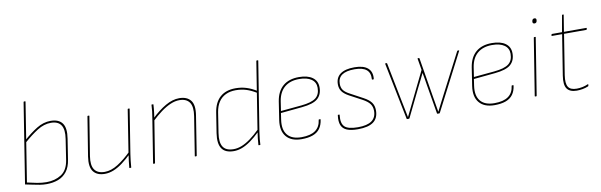

<svg xmlns="http://www.w3.org/2000/svg" viewBox="-47 -1118 4895 1564"><g transform="rotate(-10 2400.5 -335.5)"><path d="M240 12Q212 12 184 7.5Q156 3 127 -3.5Q98 -10 66 -16L171 -679Q172 -683 176 -683H183Q188 -683 187 -679L84 -29Q125 -19 165 -11.5Q205 -4 242 -4Q313 -4 365 -37.5Q417 -71 430 -153L456 -323Q468 -400 443.5 -437Q419 -474 360 -474Q303 -474 247.5 -439Q192 -404 130 -349L133 -371Q190 -422 245.5 -456Q301 -490 360 -490Q428 -490 457 -449.5Q486 -409 472 -323L446 -156Q437 -94 408 -57Q379 -20 336 -4Q293 12 240 12Z M722 12Q658 12 628 -27Q598 -66 611 -151L663 -474Q664 -478 668 -478H675Q680 -478 679 -474L627 -153Q615 -77 640 -40.5Q665 -4 724 -4Q777 -4 833.5 -39.5Q890 -75 951 -135L948 -113Q909 -75 871 -46.5Q833 -18 796 -3Q759 12 722 12ZM929 0Q928 0 927 -0.5Q926 -1 926 -3Q928 -29 931.5 -55.5Q935 -82 939 -110L940 -119L996 -474Q997 -477 998 -477.5Q999 -478 1001 -478H1008Q1013 -478 1012 -474L954 -110Q950 -85 947 -57Q944 -29 942 -3Q942 0 939 0Z M1472 0Q1467 0 1468 -4L1519 -325Q1531 -401 1506 -437.5Q1481 -474 1422 -474Q1387 -474 1348.5 -457.5Q1310 -441 1270 -411.5Q1230 -382 1189 -343L1192 -365Q1251 -422 1310 -456Q1369 -490 1424 -490Q1488 -490 1518.5 -451.5Q1549 -413 1535 -327L1484 -4Q1483 0 1479 0ZM1127 0Q1122 0 1123 -4L1181 -368Q1186 -395 1189 -422.5Q1192 -450 1193 -475Q1193 -478 1196 -478H1206Q1208 -478 1208.5 -477.5Q1209 -477 1209 -475Q1208 -458 1206.5 -440.5Q1205 -423 1202.5 -405Q1200 -387 1197 -368L1196 -359L1139 -4Q1138 -1 1137 -0.5Q1136 0 1134 0Z M1789 12Q1719 12 1690.5 -29.5Q1662 -71 1675 -156L1701 -322Q1714 -405 1762 -447.5Q1810 -490 1890 -490Q1937 -490 1979 -477Q2021 -464 2067 -435L2064 -419Q2015 -449 1975 -461.5Q1935 -474 1889 -474Q1841 -474 1805 -456.5Q1769 -439 1747 -405.5Q1725 -372 1717 -323L1691 -156Q1679 -79 1703 -41.5Q1727 -4 1790 -4Q1823 -4 1857.5 -17.5Q1892 -31 1930.5 -59Q1969 -87 2013 -130L2010 -109Q1968 -68 1930 -41Q1892 -14 1857.5 -1Q1823 12 1789 12ZM1997 0Q1996 0 1995 -0.5Q1994 -1 1994 -3Q1995 -28 1998.5 -55.5Q2002 -83 2006 -110L2007 -119L2096 -679Q2097 -682 2098 -682.5Q2099 -683 2101 -683H2108Q2113 -683 2112 -679L2021 -110Q2015 -72 2013 -47.5Q2011 -23 2010 -3Q2010 0 2007 0Z M2350 12Q2265 12 2224 -36.5Q2183 -85 2196 -173L2219 -323Q2232 -405 2281.5 -447.5Q2331 -490 2414 -490Q2486 -490 2526 -461Q2566 -432 2566 -379Q2566 -319 2528.5 -286Q2491 -253 2396 -244L2220 -227L2212 -173Q2200 -92 2236 -48Q2272 -4 2352 -4Q2426 -4 2466 -32.5Q2506 -61 2513 -118Q2513 -122 2517 -122H2526Q2529 -122 2529 -118Q2523 -74 2502 -45Q2481 -16 2443 -2Q2405 12 2350 12ZM2223 -243 2394 -259Q2479 -267 2514.5 -294.5Q2550 -322 2550 -378Q2550 -424 2514 -449Q2478 -474 2413 -474Q2338 -474 2292.5 -435.5Q2247 -397 2235 -323Z M2815 12Q2758 12 2724.5 -2Q2691 -16 2678.5 -47Q2666 -78 2673 -128Q2673 -132 2676 -132H2685Q2687 -132 2687.5 -131.5Q2688 -131 2688 -127Q2680 -60 2708.5 -32Q2737 -4 2818 -4Q2895 -4 2932.5 -31Q2970 -58 2970 -113Q2970 -147 2952.5 -171Q2935 -195 2894 -217L2791 -272Q2751 -294 2734 -318Q2717 -342 2717 -376Q2717 -432 2756.5 -461Q2796 -490 2873 -490Q2948 -490 2983.5 -459Q3019 -428 3013 -370Q3013 -366 3009 -366H3000Q2997 -366 2997 -370Q3001 -422 2970 -448Q2939 -474 2872 -474Q2802 -474 2767.5 -450Q2733 -426 2733 -377Q2733 -346 2748.5 -325Q2764 -304 2803 -284L2905 -229Q2948 -206 2967 -179.5Q2986 -153 2986 -115Q2986 -50 2944 -19Q2902 12 2815 12Z M3224 0Q3221 0 3220 -4L3126 -473Q3125 -478 3129 -478H3136Q3138 -478 3139.5 -477.5Q3141 -477 3142 -474L3208 -140Q3214 -109 3220.5 -78Q3227 -47 3233 -16H3234Q3250 -48 3265.5 -80.5Q3281 -113 3297 -145L3409 -374L3393 -469Q3392 -473 3397 -473H3404Q3408 -473 3409 -468L3461 -152Q3467 -118 3472.5 -84Q3478 -50 3484 -16H3485Q3502 -51 3520 -85Q3538 -119 3555 -153L3721 -474Q3723 -477 3724 -477.5Q3725 -478 3727 -478H3735Q3737 -478 3738 -477Q3739 -476 3737 -473L3495 -4Q3494 -2 3493 -1Q3492 0 3490 0H3475Q3472 0 3471 -4L3431 -241Q3427 -267 3422.5 -294Q3418 -321 3413 -347H3412Q3399 -320 3385.5 -292.5Q3372 -265 3358 -238L3244 -4Q3243 -2 3242 -1Q3241 0 3239 0Z M3946 12Q3861 12 3820 -36.5Q3779 -85 3792 -173L3815 -323Q3828 -405 3877.5 -447.5Q3927 -490 4010 -490Q4082 -490 4122 -461Q4162 -432 4162 -379Q4162 -319 4124.5 -286Q4087 -253 3992 -244L3816 -227L3808 -173Q3796 -92 3832 -48Q3868 -4 3948 -4Q4022 -4 4062 -32.5Q4102 -61 4109 -118Q4109 -122 4113 -122H4122Q4125 -122 4125 -118Q4119 -74 4098 -45Q4077 -16 4039 -2Q4001 12 3946 12ZM3819 -243 3990 -259Q4075 -267 4110.5 -294.5Q4146 -322 4146 -378Q4146 -424 4110 -449Q4074 -474 4009 -474Q3934 -474 3888.5 -435.5Q3843 -397 3831 -323Z M4284 0Q4279 0 4280 -5L4355 -474Q4356 -478 4360 -478H4367Q4369 -478 4370.5 -477.5Q4372 -477 4371 -474L4296 -5Q4295 -1 4294 -0.5Q4293 0 4291 0ZM4381 -587Q4373 -587 4369 -592Q4365 -597 4366 -604L4367 -611Q4369 -619 4373.5 -623.5Q4378 -628 4387 -628Q4395 -628 4399 -623.5Q4403 -619 4402 -611L4401 -604Q4400 -596 4395 -591.5Q4390 -587 4381 -587Z M4626 12Q4569 12 4545.5 -20.5Q4522 -53 4534 -129L4587 -462H4503Q4502 -462 4500.5 -462.5Q4499 -463 4500 -466L4502 -475Q4503 -477 4504 -477.5Q4505 -478 4507 -478H4589L4613 -614Q4614 -618 4617 -618H4624Q4628 -618 4627 -614L4605 -478H4790Q4794 -478 4793 -474L4791 -465Q4790 -463 4789 -462.5Q4788 -462 4786 -462H4603L4550 -129Q4540 -62 4558 -33Q4576 -4 4628 -4Q4652 -4 4676 -9Q4700 -14 4722 -24Q4724 -25 4725 -24Q4726 -23 4726 -21L4725 -12Q4725 -8 4720 -6Q4699 3 4674 7.5Q4649 12 4626 12Z"/></g></svg>

Font: Sofia Sans Hairline
Style: Italic
Weight: 1
Italic angle: -9°
Designer: Botio Nikoltchev, Ani Petrova
Foundry: lettersoup
Version: Version 4.102